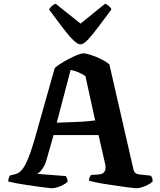

<svg xmlns="http://www.w3.org/2000/svg" viewBox="-20 -1005 854 1025"><path d="M256 0Q251 0 231 -2.5Q211 -5 182 -9Q153 -13 122.5 -17.5Q92 -22 65.5 -27Q39 -32 24 -36Q24 -47 27.5 -56Q31 -65 35 -69L49 -72Q60 -74 72.5 -79Q85 -84 99 -101Q113 -118 128.5 -154.5Q144 -191 163 -255L272 -641Q280 -650 300 -663Q320 -676 344.5 -689Q369 -702 391 -711Q413 -720 425 -720Q440 -720 466 -711.5Q492 -703 519.5 -689.5Q547 -676 564 -661L693 -98Q696 -87 702.5 -81.5Q709 -76 722 -74L785 -67Q789 -61 791.5 -57.5Q794 -54 795 -36Q787 -28 771.5 -19.5Q756 -11 738.5 -5.5Q721 0 709 0Q702 0 677 -3Q652 -6 618.5 -11Q585 -16 551.5 -21Q518 -26 491.5 -31.5Q465 -37 455 -40Q455 -53 460.5 -61.5Q466 -70 466 -71L499 -73Q512 -73 523.5 -77Q535 -81 541 -95Q547 -109 539 -140L506 -284H266L227 -147Q222 -129 213 -114Q204 -99 194.5 -89Q185 -79 176 -77L332 -65Q333 -62 337 -54Q341 -46 341 -35Q334 -27 318 -18.5Q302 -10 285 -5Q268 0 256 0ZM283 -350Q336 -352 377 -353.5Q418 -355 446 -357.5Q474 -360 488 -362L436 -599Q416 -612 396.5 -620Q377 -628 357 -632ZM409 -768Q394 -768 369 -793Q344 -818 312 -860.5Q280 -903 242 -954Q247 -964 256.5 -973Q266 -982 277 -985L410 -879L541 -985Q551 -982 561 -973Q571 -964 575 -955Q536 -903 504.5 -860.5Q473 -818 449 -793Q425 -768 409 -768Z"/></svg>

Font: Texturina 12pt
Style: Bold
Weight: 700
Designer: Guillermo Torres Carreño
Foundry: Omnibus-Type
Version: Version 1.002